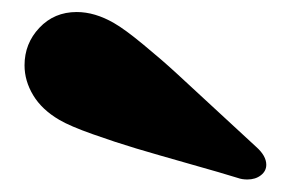

<svg xmlns="http://www.w3.org/2000/svg" viewBox="-20 -962 466 313"><path d="M397.5 -722.7Q414.1 -708 414.1 -693.4Q414.1 -683.1 405.3 -676.3Q396.5 -669.4 383.3 -669.4Q374.5 -669.4 367.7 -671.9Q342.8 -679.7 289.1 -694.8Q235.4 -710 201.9 -720Q168.5 -730 131.3 -743.2Q94.2 -756.3 76.7 -766.6Q48.3 -783.2 34.2 -806.6Q20 -830.1 20 -855.5Q20 -891.1 44.2 -916.7Q68.4 -942.4 105 -942.4Q134.8 -942.4 166 -924.3Q183.1 -914.6 213.6 -889.4Q244.1 -864.3 268.3 -842Q292.5 -819.8 336.4 -779.1Q380.4 -738.3 397.5 -722.7Z"/></svg>

Font: Coda
Style: Heavy
Weight: 800
Version: Version 2.000; ttfautohint (v0.8) -r 50 -G 200 -x